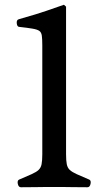

<svg xmlns="http://www.w3.org/2000/svg" viewBox="-20 -787 452 808"><path d="M158 -596Q158 -623 156 -637Q154 -651 145.5 -657Q137 -663 116.5 -666.5Q96 -670 60 -674Q52 -675 50.5 -689Q49 -703 59 -706Q102 -718 129 -726.5Q156 -735 174 -741L249 -767L258 -759V-138Q258 -111 261 -96Q264 -81 273.5 -72Q283 -63 303 -54Q323 -45 356 -31Q364 -27 361 -13Q358 1 348 1Q308 1 285.5 0.5Q263 0 249.5 0Q236 0 223 0H193Q181 0 167 0Q153 0 130.5 0.5Q108 1 68 1Q58 1 55 -13Q52 -27 60 -31Q93 -45 113 -54Q133 -63 142.5 -72Q152 -81 155 -96Q158 -111 158 -138Z"/></svg>

Font: Anvers
Style: Regular
Weight: 400
Designer: Ishtar van Looy
Version: Version 1.000